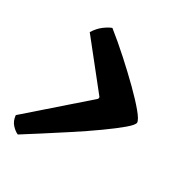

<svg xmlns="http://www.w3.org/2000/svg" viewBox="-139 -605 619 656"><g transform="rotate(30 170.0 -277.5)"><path d="M21 -39Q9 -44 -3.5 -57.5Q-16 -71 -18 -93L198 -282L199 -289L59 -465Q73 -487 90 -499.5Q107 -512 119 -516Q158 -485 199 -448Q240 -411 275 -376.5Q310 -342 332 -315.5Q354 -289 354 -278Q354 -269 328.5 -247.5Q303 -226 263 -197.5Q223 -169 177 -139Q131 -109 89.5 -82.5Q48 -56 21 -39Z"/></g></svg>

Font: Texturina 72pt 72pt Black
Style: Italic
Weight: 900
Italic angle: -11°
Designer: Guillermo Torres Carreño
Foundry: Omnibus-Type
Version: Version 1.002; ttfautohint (v1.8.3)